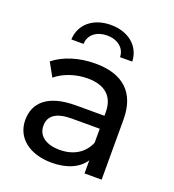

<svg xmlns="http://www.w3.org/2000/svg" viewBox="-136 -848 869 960"><g transform="rotate(20 299.0 -368.5)"><path d="M50 -150C50 -57 127 6 246 6C327 6 388 -21 420 -70V0H511V-320C511 -463 431 -535 284 -535C199 -535 120 -511 65 -467L105 -395C146 -430 210 -452 273 -452C366 -452 415 -407 415 -324V-305H263C115 -305 50 -243 50 -150ZM267 -236H415V-162C391 -102 335 -68 262 -68C189 -68 145 -101 145 -154C145 -209 186 -236 267 -236ZM129 -607H194C195 -656 236 -687 291 -687C346 -687 387 -656 388 -607H453C450 -690 383 -743 291 -743C199 -743 132 -690 129 -607Z"/></g></svg>

Font: Malon Grotesk Med
Style: Regular
Weight: 500
Designer: Julieta Ulanovsky
Foundry: Julieta Ulanovsky
Version: Version 7.200